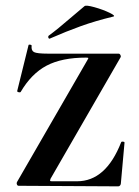

<svg xmlns="http://www.w3.org/2000/svg" viewBox="-20 -658 491 680"><path d="M293 -452Q293 -454 285 -454Q199 -454 145 -425.5Q91 -397 53 -332Q52 -331 49 -331Q46 -331 43 -332.5Q40 -334 41 -336L81 -498Q81 -500 85 -500Q88 -500 90.5 -498.5Q93 -497 92 -496Q90 -479 100.5 -473.5Q111 -468 150 -468H400Q404 -468 406.5 -463.5Q409 -459 407 -455L159 -25Q157 -19 157.5 -17.5Q158 -16 164 -16H253Q355 -16 409 -154Q410 -157 415.5 -156.5Q421 -156 421 -153L408 -8Q408 -5 405.5 -1.5Q403 2 399 2L46 0Q42 0 40 -4.5Q38 -9 40 -13L290 -446ZM156 -521Q152 -521 151 -525.5Q150 -530 153 -532Q182 -553 234 -598Q264 -624 279 -636Q284 -641 314.5 -632.5Q345 -624 368.5 -612.5Q392 -601 380 -599Q318 -584 266.5 -565.5Q215 -547 158 -522Z"/></svg>

Font: Cormorant Unicase
Style: Bold
Weight: 700
Designer: Christian Thalmann (Catharsis Fonts)
Foundry: Catharsis Fonts
Version: Version 4.000